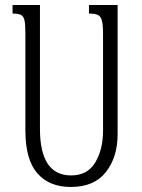

<svg xmlns="http://www.w3.org/2000/svg" viewBox="-20 -734 567 764"><path d="M448 -714V-200Q448 -109 401.5 -49.5Q355 10 262 10Q176 10 128.5 -44.5Q81 -99 81 -215V-601Q81 -637 77.5 -653Q74 -669 63.5 -674.5Q53 -680 30 -680V-714H139V-221Q139 -36 263 -36Q328 -36 359 -87.5Q390 -139 390 -214V-599Q390 -635 385.5 -652Q381 -669 369.5 -674.5Q358 -680 334 -680V-714Z"/></svg>

Font: Noto Serif Armenian Light Cond
Style: Regular
Weight: 300
Width: 3
Designer: Monotype Design team
Foundry: Monotype Imaging Inc.
Version: Version 1.000